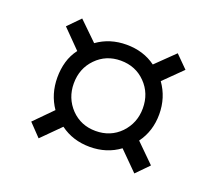

<svg xmlns="http://www.w3.org/2000/svg" viewBox="-87 -675 785 697"><g transform="rotate(20 306.0 -327.0)"><path d="M419.9 -166Q371.1 -129.9 305.7 -129.9Q240.2 -129.9 191.4 -166L121.1 -95.7L75.2 -143.6L143.6 -212.9Q109.4 -262.7 109.4 -327.1Q109.4 -359.4 117.7 -388.2Q126 -417 144.5 -441.4L75.2 -511.7L121.1 -558.6L192.4 -489.3Q241.2 -524.4 305.7 -524.4Q371.1 -524.4 418.9 -489.3L490.2 -558.6L537.1 -511.7L466.8 -442.4Q502.9 -391.6 502.9 -327.1Q502.9 -261.7 466.8 -212.9L538.1 -142.6L491.2 -94.7ZM401.4 -230.5Q439.5 -270.5 439.5 -327.1Q439.5 -384.8 401.4 -423.8Q363.3 -462.9 305.7 -462.9Q249 -462.9 210.9 -423.8Q172.9 -384.8 172.9 -327.1Q172.9 -270.5 210.9 -230.5Q249 -191.4 305.7 -191.4Q363.3 -191.4 401.4 -230.5Z"/></g></svg>

Font: Dinish
Style: Regular
Weight: 400
Designer: Bert Driehuis
Foundry: Playbeing
Version: Version 3.006; git-39231f3c-release